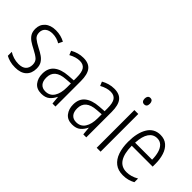

<svg xmlns="http://www.w3.org/2000/svg" viewBox="-14 -1370 1916 1916"><g transform="rotate(45 944.5 -411.5)"><path d="M332 -187Q332 -118 290.5 -79.5Q249 -41 171 -41Q128 -41 94.5 -50.5Q61 -60 38 -73V-129Q64 -112 98.5 -101Q133 -90 170 -90Q224 -90 250.5 -115.5Q277 -141 277 -185Q277 -228 251 -251Q225 -274 172 -301Q134 -320 104.5 -340Q75 -360 58 -387.5Q41 -415 41 -458Q41 -518 83 -555.5Q125 -593 199 -593Q235 -593 267.5 -584.5Q300 -576 327 -561L305 -516Q283 -530 255 -538Q227 -546 198 -546Q150 -546 122 -523Q94 -500 94 -459Q94 -418 120.5 -395.5Q147 -373 201 -345Q239 -326 268 -306Q297 -286 314.5 -258Q332 -230 332 -187Z M587 -593Q663 -593 697.5 -548.5Q732 -504 732 -410V-51H690L682 -136H680Q661 -95 629 -68Q597 -41 540 -41Q474 -41 440.5 -84Q407 -127 407 -190Q407 -270 458.5 -311.5Q510 -353 606 -360L677 -365V-406Q677 -482 654 -514Q631 -546 582 -546Q529 -546 467 -512L449 -555Q480 -573 515 -583Q550 -593 587 -593ZM612 -318Q463 -308 463 -191Q463 -139 487 -112.5Q511 -86 553 -86Q615 -86 646.5 -135Q678 -184 678 -267V-323Z M1022 -593Q1098 -593 1132.5 -548.5Q1167 -504 1167 -410V-51H1125L1117 -136H1115Q1096 -95 1064 -68Q1032 -41 975 -41Q909 -41 875.5 -84Q842 -127 842 -190Q842 -270 893.5 -311.5Q945 -353 1041 -360L1112 -365V-406Q1112 -482 1089 -514Q1066 -546 1017 -546Q964 -546 902 -512L884 -555Q915 -573 950 -583Q985 -593 1022 -593ZM1047 -318Q898 -308 898 -191Q898 -139 922 -112.5Q946 -86 988 -86Q1050 -86 1081.5 -135Q1113 -184 1113 -267V-323Z M1342 -782Q1361 -782 1370 -769.5Q1379 -757 1379 -737Q1379 -692 1342 -692Q1324 -692 1314.5 -704Q1305 -716 1305 -737Q1305 -757 1314 -769.5Q1323 -782 1342 -782ZM1369 -583V-51H1314V-583Z M1674 -593Q1732 -593 1769.5 -560.5Q1807 -528 1824.5 -473.5Q1842 -419 1842 -354V-313H1547Q1548 -203 1585 -146Q1622 -89 1696 -89Q1760 -89 1823 -126V-74Q1794 -58 1762 -49.5Q1730 -41 1692 -41Q1624 -41 1580 -75Q1536 -109 1514.5 -171Q1493 -233 1493 -315Q1493 -442 1539 -517.5Q1585 -593 1674 -593ZM1674 -546Q1619 -546 1586.5 -499Q1554 -452 1549 -358H1789Q1789 -410 1777 -453Q1765 -496 1739.5 -521Q1714 -546 1674 -546Z"/></g></svg>

Font: Noto Sans Tamil UI Condensed Light
Style: Regular
Weight: 300
Width: 3
Designer: Jelle Bosma - Monotype Design Team
Foundry: Monotype Imaging Inc.
Version: Version 2.004; ttfautohint (v1.8.4.7-5d5b)